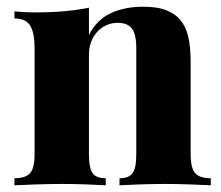

<svg xmlns="http://www.w3.org/2000/svg" viewBox="-20 -552 659 572"><path d="M406 -532Q450 -532 476.5 -521Q503 -510 517 -493Q533 -474 540.5 -444Q548 -414 548 -363V-93Q548 -51 561.5 -36Q575 -21 608 -21V0Q588 -1 548.5 -2.5Q509 -4 472 -4Q431 -4 393 -2.5Q355 -1 336 0V-21Q364 -21 375 -36Q386 -51 386 -93V-411Q386 -434 381 -450.5Q376 -467 364 -475.5Q352 -484 330 -484Q307 -484 287.5 -472Q268 -460 256.5 -438.5Q245 -417 245 -390V-93Q245 -51 256 -36Q267 -21 295 -21V0Q276 -1 240 -2.5Q204 -4 167 -4Q126 -4 85 -2.5Q44 -1 23 0V-21Q56 -21 69.5 -36Q83 -51 83 -93V-409Q83 -454 70 -475.5Q57 -497 23 -497V-518Q55 -515 85 -515Q130 -515 170.5 -518.5Q211 -522 245 -529V-448Q269 -494 310.5 -513Q352 -532 406 -532Z"/></svg>

Font: Playfair Display ExtraBold
Style: Regular
Weight: 800
Designer: Claus Eggers Sørensen
Foundry: Claus Eggers Sørensen
Version: Version 1.203